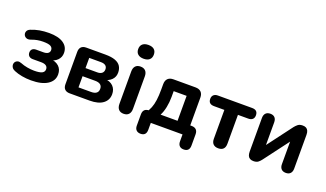

<svg xmlns="http://www.w3.org/2000/svg" viewBox="-80 -1263 3281 1934"><g transform="rotate(20 1560.5 -296.0)"><path d="M257 10.5Q207 10.5 159.9 2Q112.8 -6.5 74 -23Q52.8 -32 42.8 -46.8Q32.8 -61.5 32.8 -77.8Q32.8 -94 41.9 -106.8Q51 -119.5 68.1 -123.9Q85.2 -128.2 108.8 -118.8Q140.8 -105.8 179.6 -98.8Q218.5 -91.8 253.5 -91.8Q312.2 -91.8 337.9 -104.9Q363.5 -118 363.5 -146.2Q363.5 -170.8 345.5 -183.6Q327.5 -196.5 292 -196.5H202Q175.8 -196.5 161.1 -210.4Q146.5 -224.2 146.5 -248.2Q146.5 -272.2 161.1 -285.2Q175.8 -298.2 202 -298.2H279.2Q310.8 -298.2 327.9 -310.4Q345 -322.5 345 -345.2Q345 -370.5 323 -384.1Q301 -397.8 241.5 -397.8Q209 -397.8 178 -392Q147 -386.2 117.2 -374.5Q88.5 -364.5 69.2 -373Q50 -381.5 42.8 -399.9Q35.5 -418.2 43.5 -437.2Q51.5 -456.2 77.2 -466.2Q120.2 -484 167.8 -492.4Q215.2 -500.8 267.8 -500.8Q368.8 -500.8 422.8 -464.1Q476.8 -427.5 476.8 -362Q476.8 -316.5 446.1 -285.1Q415.5 -253.8 363.8 -246V-260.8Q426.8 -256 461 -224.2Q495.2 -192.5 495.2 -138Q495.2 -70 433.2 -29.8Q371.2 10.5 257 10.5Z M669 0Q634.5 0 616.1 -18.4Q597.8 -36.8 597.8 -71.2V-419Q597.8 -453.5 616.1 -471.9Q634.5 -490.2 669 -490.2H874.2Q940 -490.2 980.4 -475Q1020.8 -459.8 1038.9 -431.1Q1057 -402.5 1057 -362Q1057 -316.2 1025.9 -285Q994.8 -253.8 943.2 -246V-260.8Q1009.8 -255.8 1042.2 -222.9Q1074.8 -190 1074.8 -138Q1074.8 -74.8 1025.6 -37.4Q976.5 0 882.2 0ZM732.2 -87H867.5Q904.8 -87 923.9 -102.1Q943 -117.2 943 -147Q943 -176.8 923.9 -191.8Q904.8 -206.8 867.5 -206.8H732.2ZM732.2 -293.8H858.5Q890 -293.8 907.6 -308.4Q925.2 -323 925.2 -349.5Q925.2 -376.2 907.6 -389.8Q890 -403.2 858.5 -403.2H732.2Z M1249 7.8Q1214 7.8 1195.2 -13Q1176.5 -33.8 1176.5 -71.5V-418.8Q1176.5 -457.2 1195.2 -477.6Q1214 -498 1249 -498Q1284 -498 1303.1 -477.6Q1322.2 -457.2 1322.2 -418.8V-71.5Q1322.2 -33.8 1303.6 -13Q1285 7.8 1249 7.8ZM1249 -582.2Q1209 -582.2 1187.1 -601.6Q1165.2 -621 1165.2 -656Q1165.2 -691.8 1187.1 -710.8Q1209 -729.8 1249 -729.8Q1289.8 -729.8 1311.2 -710.8Q1332.8 -691.8 1332.8 -656Q1332.8 -621 1311.2 -601.6Q1289.8 -582.2 1249 -582.2Z M1478.2 138.5Q1449 138.5 1432.4 121.8Q1415.8 105 1415.8 73.8V-45.8Q1415.8 -112 1482 -112H1541.8L1455.5 -81.5Q1480.5 -116 1495 -152.5Q1509.5 -189 1516.1 -237.1Q1522.8 -285.2 1522.8 -353.5V-409Q1522.8 -448.5 1543.8 -469.4Q1564.8 -490.2 1604 -490.2H1839.8Q1879.2 -490.2 1900.1 -469.4Q1921 -448.5 1921 -409V-44.2L1853.2 -112H1936Q1968 -112 1985.1 -95.2Q2002.2 -78.5 2002.2 -45.8V73.8Q2002.2 138.5 1940.8 138.5Q1910.5 138.5 1894.8 121.8Q1879 105 1879 73.8V0H1539V73.8Q1539 138.5 1478.2 138.5ZM1603.2 -111.8H1785V-379.2H1646.2V-317Q1646.2 -260 1635.1 -205.2Q1624 -150.5 1603.2 -111.8Z M2263.8 8.5Q2228.8 8.5 2209.6 -10.6Q2190.5 -29.8 2190.5 -65.8V-376.2H2080.2Q2018.5 -376.2 2018.5 -433.2Q2018.5 -460.2 2034.9 -475.2Q2051.2 -490.2 2080.2 -490.2H2446.5Q2508.2 -490.2 2508.2 -433.2Q2508.2 -405.5 2492.2 -390.9Q2476.2 -376.2 2446.5 -376.2H2336.2V-65.8Q2336.2 -29.8 2318 -10.6Q2299.8 8.5 2263.8 8.5Z M2641.2 8.5Q2619 8.5 2603.9 0.2Q2588.8 -8 2581.2 -25.4Q2573.8 -42.8 2573.8 -69.2V-429.2Q2573.8 -462.8 2591.1 -480.8Q2608.5 -498.8 2640 -498.8Q2671.5 -498.8 2688.4 -480.8Q2705.2 -462.8 2705.2 -429.2V-151.8H2678.5L2904.5 -452.2Q2916.8 -468 2935.2 -483.4Q2953.8 -498.8 2987 -498.8Q3009.5 -498.8 3024.1 -490.5Q3038.8 -482.2 3046.2 -465.4Q3053.8 -448.5 3053.8 -421.8V-61Q3053.8 -28.2 3036.9 -9.9Q3020 8.5 2988.5 8.5Q2956 8.5 2939.1 -9.9Q2922.2 -28.2 2922.2 -61V-339.2H2949.8L2723 -38Q2711.5 -22.2 2693.4 -6.9Q2675.2 8.5 2641.2 8.5Z"/></g></svg>

Font: Nunito ExtraLight
Style: Regular
Weight: 200
Designer: Vernon Adams
Foundry: Vernon Adams
Version: Version 3.602;April 4, 2023;FontCreator 14.0.0.2856 64-bit